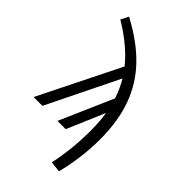

<svg xmlns="http://www.w3.org/2000/svg" viewBox="-285 -869 1184 1184"><g transform="rotate(45 307.5 -277.0)"><path d="M105.1 -766.7Q246.2 -692.3 336.2 -599.5Q426.2 -506.7 470.3 -385.1Q514.4 -263.6 514.4 -103.6Q514.4 -23.1 502.8 63.3Q491.3 149.7 473.8 213.3L403.6 205.1Q435.4 62.6 435.4 -103.6Q435.4 -177.9 425.1 -246.7L319.5 0H247.7L400.5 -349.7Q380.5 -411.3 346.2 -468.7L116.4 0H39.5L303.1 -530.3Q222.1 -630.8 79.5 -716.4Z"/></g></svg>

Font: Fira Code Fixed Light
Style: Regular
Weight: 300
Monospace: yes
Designer: Carrois Corporate, Edenspiekermann AG, Nikita Prokopov
Foundry: Carrois Corporate, Edenspiekermann AG, Nikita Prokopov
Version: Version 5.002